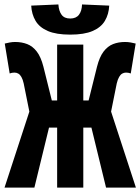

<svg xmlns="http://www.w3.org/2000/svg" viewBox="-20 -855 640 875"><path d="M0.6 0 130.4 -397.3H240.4V-651.7H359.6V-397.3H469.6L599.4 0H463.3L396.6 -273.6H359.6V0H240.4V-273.6H203.4L136.7 0ZM118 -325.3 87.9 -475.1Q83.7 -493.5 77.5 -504.2Q71.3 -515 63.4 -519.6Q55.4 -524.2 45.8 -524.2Q40.1 -524.2 34.6 -523.2Q29.1 -522.2 24.1 -520.2L1.7 -656.5Q11.6 -659.2 24.3 -661.4Q37.1 -663.7 48.9 -663.7Q79 -663.7 103.9 -654.1Q128.8 -644.5 147.6 -620.1Q166.5 -595.7 177.9 -550.9L229.3 -344.5ZM482 -325.3 370.7 -344.5 422.1 -550.9Q433.5 -595.7 452.1 -620.1Q470.7 -644.5 495.3 -654.1Q519.9 -663.7 549.9 -663.7Q562.6 -663.7 575.8 -661.4Q589.1 -659.2 598.3 -656.5L575.9 -520.2Q571.2 -522.2 565.5 -523.2Q559.9 -524.2 554.2 -524.2Q544.9 -524.2 536.9 -519.6Q528.9 -515 522.8 -504.2Q516.6 -493.5 512.1 -475.1ZM300 -697.2Q236.2 -697.2 198 -713.7Q159.7 -730.2 142.1 -760Q124.4 -789.9 122.2 -829.4L246.1 -834.7Q248.1 -804.8 260.7 -787.7Q273.2 -770.6 300 -770.6Q326.8 -770.6 339.8 -787.7Q352.9 -804.8 353.9 -834.7L477.8 -829.4Q475.8 -789.9 458 -760Q440.3 -730.2 402 -713.7Q363.8 -697.2 300 -697.2Z"/></svg>

Font: Source Code Pro ExtraLight
Style: Regular
Weight: 200
Monospace: yes
Designer: Paul D. Hunt, Teo Tuominen
Foundry: Adobe
Version: Version 1.026;hotconv 1.1.0;makeotfexe 2.6.0